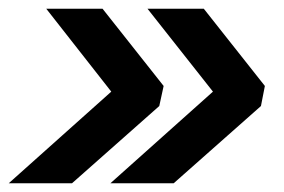

<svg xmlns="http://www.w3.org/2000/svg" viewBox="-31 -496 651 440"><path d="M222 -76 457 -286 307 -476H436L576 -299L567 -253L367 -76ZM-11 -76 224 -286 75 -476H204L344 -299L334 -253L134 -76Z"/></svg>

Font: Geist Mono
Style: Bold Italic
Weight: 700
Italic angle: -12°
Monospace: yes
Designer: Basement.studio, Andrés Briganti, Mateo Zaragoza
Foundry: Basement.studio, Vercel, Andrés Briganti, Guido Ferreyra, Mateo Zaragoza
Version: Version 1.500; ttfautohint (v1.8.4.7-5d5b)